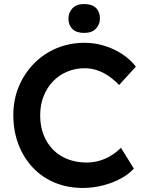

<svg xmlns="http://www.w3.org/2000/svg" viewBox="-20 -921 724 951"><path d="M46 -351Q46 -427 73 -492Q100 -557 148 -606Q196 -655 260 -682Q324 -709 399 -709Q450 -709 498 -694Q546 -679 586 -652.5Q626 -626 653 -591L570 -500Q544 -527 516.5 -545.5Q489 -564 459.5 -573.5Q430 -583 399 -583Q353 -583 312.5 -566Q272 -549 242.5 -518Q213 -487 196 -444.5Q179 -402 179 -350Q179 -297 195.5 -254Q212 -211 242.5 -180Q273 -149 315.5 -132.5Q358 -116 409 -116Q442 -116 473 -125Q504 -134 530.5 -150.5Q557 -167 579 -189L643 -86Q619 -59 579 -37Q539 -15 489.5 -2.5Q440 10 391 10Q315 10 252 -16Q189 -42 143 -90.5Q97 -139 71.5 -205.5Q46 -272 46 -351ZM319 -829Q319 -858 338.5 -879.5Q358 -901 397 -901Q436 -901 455.5 -881.5Q475 -862 475 -829Q475 -801 455.5 -779.5Q436 -758 397 -758Q358 -758 338.5 -777.5Q319 -797 319 -829Z"/></svg>

Font: Mach Medium
Style: Regular
Weight: 500
Version: Version 1.002